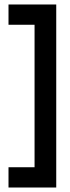

<svg xmlns="http://www.w3.org/2000/svg" viewBox="-20 -710 313 860"><path d="M134.8 39.1V-599.1H18.1V-689.9H231.9V129.9H18.1V39.1Z"/></svg>

Font: Overused Grotesk Medium
Style: Regular
Weight: 500
Version: Version 0.002